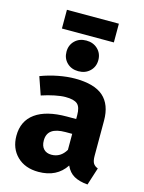

<svg xmlns="http://www.w3.org/2000/svg" viewBox="-136 -993 819 1089"><g transform="rotate(15 274.0 -448.0)"><path d="M520 -89 487 14Q438 10 407 -7.5Q376 -25 359 -63Q307 17 199 17Q120 17 73 -29Q26 -75 26 -149Q26 -236 90 -282Q154 -328 275 -328H329V-351Q329 -398 309 -415.5Q289 -433 239 -433Q213 -433 176 -425.5Q139 -418 100 -405L64 -509Q114 -528 166.5 -538Q219 -548 264 -548Q378 -548 431 -501Q484 -454 484 -360V-154Q484 -124 492.5 -110Q501 -96 520 -89ZM329 -147V-241H290Q236 -241 209.5 -222Q183 -203 183 -163Q183 -131 199.5 -113.5Q216 -96 245 -96Q299 -96 329 -147ZM364 -683Q364 -644 337.5 -618.5Q311 -593 270 -593Q229 -593 203 -618.5Q177 -644 177 -683Q177 -722 203 -747.5Q229 -773 270 -773Q311 -773 337.5 -747.5Q364 -722 364 -683ZM118 -803V-913H423V-803Z"/></g></svg>

Font: FiraGOUPP
Style: Bold
Weight: 700
Designer: bBox Type
Foundry: bBox Type GmbH
Version: Version 1.001